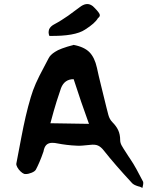

<svg xmlns="http://www.w3.org/2000/svg" viewBox="-20 -902 772 941"><path d="M222 -726Q215 -742 221 -759Q228 -774 248 -784Q265 -793 281.5 -803.5Q298 -814 314 -825L371 -867Q402 -891 427 -877Q435 -873 442 -865Q467 -840 469 -830Q471 -821 460 -813Q446 -788 397 -757Q348 -724 222 -726ZM678 19Q666 12 657 11Q634 4 626 -6Q541 -98 489 -164Q475 -182 460.5 -188.5Q446 -195 422 -192Q401 -190 384.5 -188.5Q368 -187 357 -188Q331 -189 307 -192Q283 -195 262 -199Q249 -202 236 -202Q218 -202 207.5 -192Q197 -182 193 -159Q183 -130 173.5 -108Q164 -86 156 -71Q151 -62 135 -55.5Q119 -49 107 -49Q100 -49 98 -50Q90 -53 80.5 -62Q71 -71 65 -82Q59 -93 60 -100Q74 -173 84.5 -228.5Q95 -284 106 -331.5Q117 -379 131 -426Q141 -460 155.5 -493Q170 -526 197 -576L218 -616Q226 -633 250 -648Q273 -664 341 -682Q393 -672 418.5 -646Q444 -620 455 -570Q463 -532 475 -484Q487 -436 501 -378L511 -339Q517 -317 531 -303Q550 -284 559.5 -263.5Q569 -243 569 -215Q569 -202 576.5 -188.5Q584 -175 598 -154Q604 -145 608.5 -137.5Q613 -130 617 -125Q634 -100 649.5 -71.5Q665 -43 681 -12Q682 -11 682 -7Q682 -4 682 -1Q682 2 681 5ZM416 -295Q377 -402 341 -514Q296 -514 279 -470Q271 -448 257.5 -405Q244 -362 227 -298Z"/></svg>

Font: Mansalva
Style: Regular
Weight: 400
Designer: Carolina Short
Foundry: Carolina Short
Version: Version 2.112; ttfautohint (v1.8.4.7-5d5b)